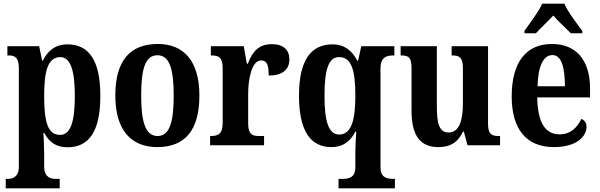

<svg xmlns="http://www.w3.org/2000/svg" viewBox="-20 -786 3249 1039"><path d="M11 233H303V182H280C256 182 219 174 219 116V49C219 10 217 -36 215 -66H220C245 -18 283 11 345 11C461 11 523 -74 523 -267C523 -461 460 -546 345 -546C278 -546 237 -509 212 -458H208L192 -536H20V-486H26C59 -486 82 -477 82 -416V116C82 174 46 182 22 182H11ZM305 -56C238 -56 219 -127 219 -268C219 -399 238 -477 307 -477C362 -477 385 -402 385 -267C385 -128 362 -56 305 -56Z M831 10C981 10 1059 -81 1059 -269C1059 -457 974 -548 834 -548C683 -548 604 -457 604 -269C604 -81 690 10 831 10ZM833 -50C767 -50 744 -126 744 -269C744 -414 766 -487 832 -487C897 -487 920 -414 920 -269C920 -126 898 -50 833 -50Z M1117 0H1409V-50H1381C1347 -50 1323 -58 1323 -117V-281C1323 -357 1342 -459 1393 -459C1426 -459 1434 -432 1434 -377C1504 -377 1546 -407 1546 -464C1546 -514 1516 -547 1451 -547C1381 -547 1346 -508 1321 -441H1316L1299 -536H1121V-486H1124C1162 -486 1185 -477 1185 -418V-122C1185 -59 1159 -50 1120 -50H1117Z M1812 233H2117V182H2110C2071 182 2039 174 2039 119V-415C2039 -477 2072 -486 2110 -486H2114V-536H1935L1918 -458H1913C1886 -511 1844 -546 1780 -546C1662 -546 1598 -460 1598 -268C1598 -75 1662 10 1773 10C1839 10 1878 -24 1903 -74H1908C1906 -45 1903 6 1903 47V118C1903 174 1870 182 1833 182H1812ZM1815 -58C1758 -58 1736 -130 1736 -267C1736 -410 1758 -477 1815 -477C1882 -477 1903 -407 1903 -267C1903 -130 1879 -58 1815 -58Z M2352 10C2411 10 2455 -10 2486 -74H2490L2510 0H2686V-50H2679C2645 -50 2621 -56 2621 -115V-536H2424V-486H2427C2461 -486 2485 -479 2485 -420V-224C2485 -131 2463 -69 2408 -69C2357 -69 2344 -117 2344 -210V-536H2148V-486H2150C2193 -486 2207 -474 2207 -416V-187C2207 -52 2254 10 2352 10Z M2818 -619V-606H2880C2903 -632 2947 -672 2974 -702C2999 -672 3044 -632 3069 -606H3131V-619C3103 -657 3053 -721 3034 -766H2914C2895 -721 2844 -657 2818 -619ZM2977 10C3101 10 3154 -48 3154 -100C3154 -122 3142 -136 3126 -143C3105 -97 3068 -59 3008 -59C2931 -59 2890 -121 2887 -259H3173V-307C3173 -465 3094 -548 2967 -548C2829 -548 2749 -452 2749 -264C2749 -90 2826 10 2977 10ZM3037 -319H2889C2891 -428 2921 -488 2970 -488C3018 -488 3037 -422 3037 -319Z"/></svg>

Font: Noto Serif Tamil Condensed
Style: Bold Italic
Weight: 700
Width: 3
Italic angle: -12°
Designer: Indian Type Foundry, Tom Grace, and the Monotype Design Team
Foundry: Monotype Imaging Inc.
Version: Version 2.003